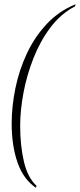

<svg xmlns="http://www.w3.org/2000/svg" viewBox="-20 -767 376 904"><path d="M149 117Q90 77 62.5 -2Q35 -81 35 -185Q35 -266 52.5 -351.5Q70 -437 106.5 -515Q143 -593 200 -654Q257 -715 336 -747L333 -737Q266 -702 217.5 -637.5Q169 -573 137.5 -493Q106 -413 90.5 -330Q75 -247 75 -175Q75 -82 92.5 -6.5Q110 69 152 108Z"/></svg>

Font: Noto Serif Display SemiCondensed ExtraLight
Style: Italic
Weight: 200
Width: 4
Italic angle: -12°
Designer: Monotype Design Team
Foundry: Monotype Imaging Inc.
Version: Version 2.009